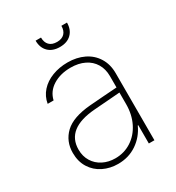

<svg xmlns="http://www.w3.org/2000/svg" viewBox="-173 -813 855 932"><g transform="rotate(-30 254.5 -347.5)"><path d="M240.2 -302.7Q276.9 -305.7 320.6 -308.8Q364.3 -312 394.5 -314V-377.9Q394.5 -417 376.7 -446.8Q358.9 -476.6 325.9 -492.7Q293 -508.8 249 -508.8Q191.4 -508.8 150.1 -483.2Q108.9 -457.5 98.6 -412.1H65.4Q71.8 -450.7 97.4 -479.2Q123 -507.8 162.6 -522.9Q202.1 -538.1 249 -538.1Q299.8 -538.1 339.8 -518.8Q379.9 -499.5 402.8 -462.6Q425.8 -425.8 425.8 -376V0H394.5V-102.5H391.6Q368.2 -50.8 322.3 -19.5Q276.4 11.7 216.8 11.7Q171.9 11.7 134 -6.8Q96.2 -25.4 74 -60.8Q51.8 -96.2 51.8 -144.5Q51.8 -209.5 96.4 -252Q141.1 -294.4 240.2 -302.7ZM218.8 -18.6Q268.1 -18.6 308.3 -44.4Q348.6 -70.3 371.6 -116.5Q394.5 -162.6 394.5 -220.7V-285.6L351.6 -282.2Q264.2 -274.9 249 -274.4Q84 -261.7 84 -144.5Q84 -106.9 101.6 -78.4Q119.1 -49.8 149.9 -34.2Q180.7 -18.6 218.8 -18.6ZM255.9 -621.1Q214.8 -621.1 191.4 -644.3Q168 -667.5 168 -707H198.2Q198.2 -679.7 212.9 -664.6Q227.5 -649.4 255.9 -649.4Q283.2 -649.4 297.9 -664.6Q312.5 -679.7 312.5 -707H343.8Q343.8 -667.5 320.3 -644.3Q296.9 -621.1 255.9 -621.1Z"/></g></svg>

Font: Pretendard Std Thin
Style: Regular
Weight: 100
Designer: Base glyphs from Inter by Rasmus Andersson; Hangeul glyphs from Noto Sans CJK(Source Han Sans) by Jang Soo-young and Kan
Foundry: Kil Hyung-jin
Version: Version 1.309